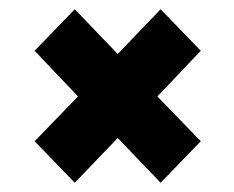

<svg xmlns="http://www.w3.org/2000/svg" viewBox="-20 -550 508 416"><path d="M142 -530 55 -440 149 -341 55 -244 142 -154 235 -251 328 -154 415 -244 321 -341 415 -440 328 -530 235 -433Z"/></svg>

Font: LT Wave Alt Black
Style: Regular
Weight: 900
Designer: Daniel Lyons
Version: Version 2.5 (Glyphs App)